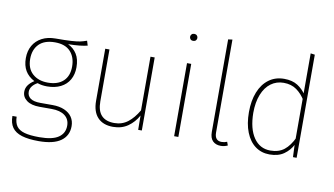

<svg xmlns="http://www.w3.org/2000/svg" viewBox="-88 -942 2344 1346"><g transform="rotate(10 1084.0 -269.5)"><path d="M474 -520Q451 -514 418 -510.5Q385 -507 337 -506Q377 -487 400 -450.5Q423 -414 423 -356Q423 -306 401.5 -268Q380 -230 339 -209.5Q298 -189 243 -189Q204 -189 174 -200Q150 -187 136.5 -169Q123 -151 123 -130Q123 -101 145.5 -84Q168 -67 218 -67H304Q353 -67 388.5 -51.5Q424 -36 442.5 -8.5Q461 19 461 56Q461 124 408.5 161.5Q356 199 251 199Q177 199 130.5 184.5Q84 170 62 139Q40 108 40 57H70Q71 100 88.5 124.5Q106 149 145 160Q184 171 251 171Q344 171 387 141.5Q430 112 430 58Q430 12 396.5 -13.5Q363 -39 302 -39H216Q157 -39 124.5 -63Q92 -87 92 -125Q92 -151 107 -172Q122 -193 149 -210Q105 -233 83.5 -269.5Q62 -306 62 -359Q62 -410 84 -448.5Q106 -487 147 -508.5Q188 -530 244 -530Q314 -530 354.5 -532.5Q395 -535 416.5 -539.5Q438 -544 463 -553Q463 -553 463.5 -553Q464 -553 464 -553ZM245 -503Q170 -503 131.5 -464Q93 -425 93 -359Q93 -290 134.5 -253Q176 -216 243 -216Q314 -216 353 -252.5Q392 -289 392 -356Q392 -423 355 -463Q318 -503 245 -503Z M951 -520V0H925L924 -102Q897 -52 852.5 -21Q808 10 747 10Q676 10 637.5 -31Q599 -72 599 -149V-520H629V-151Q629 -83 660 -50.5Q691 -18 751 -18Q806 -18 847 -49.5Q888 -81 921 -138V-520Z M1211 -520V0H1181V-520ZM1196 -731Q1208 -731 1215 -723.5Q1222 -716 1222 -706Q1222 -696 1215 -688.5Q1208 -681 1196 -681Q1184 -681 1177 -688.5Q1170 -696 1170 -706Q1170 -716 1177 -723.5Q1184 -731 1196 -731Z M1514 10Q1478 10 1457 -11Q1436 -32 1436 -75V-734L1466 -738V-76Q1466 -47 1478.5 -32.5Q1491 -18 1515 -18Q1535 -18 1554 -26L1563 -1Q1539 10 1514 10Z M1872 -530Q1930 -530 1967.5 -506Q2005 -482 2029 -445L2030 -403Q2004 -447 1966 -474.5Q1928 -502 1873 -502Q1822 -502 1782.5 -473Q1743 -444 1721 -388.5Q1699 -333 1699 -258Q1700 -145 1743.5 -81.5Q1787 -18 1862 -18Q1922 -18 1960.5 -48.5Q1999 -79 2028 -141L2026 -91Q2003 -46 1963 -18Q1923 10 1861 10Q1803 10 1759.5 -22Q1716 -54 1692 -114.5Q1668 -175 1668 -258Q1668 -339 1692.5 -400.5Q1717 -462 1763 -496Q1809 -530 1872 -530ZM2023 -738 2053 -734V0H2027L2023 -96V-117Z"/></g></svg>

Font: Firava
Style: Regular
Weight: 400
Designer: Carrois Corporate & Edenspiekermann AG
Foundry: Greg Finn Gibson
Version: Version 5.000